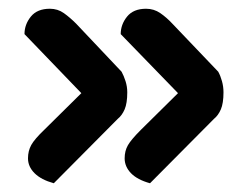

<svg xmlns="http://www.w3.org/2000/svg" viewBox="-20 -449 563 439"><path d="M256 -371Q256 -393 270.5 -411Q285 -429 314 -429Q332 -429 346.5 -419Q361 -409 374 -395L479 -285Q484 -276 487.5 -263.5Q491 -251 491 -238Q491 -213 485 -199Q479 -185 469 -177L323 -30Q294 -38 279.5 -53Q265 -68 265 -87Q265 -104 272.5 -117Q280 -130 302 -152L387 -236ZM36 -371Q36 -393 50.5 -411Q65 -429 94 -429Q112 -429 126 -419Q140 -409 154 -395L258 -285Q263 -276 267 -263.5Q271 -251 271 -238Q271 -213 265 -199Q259 -185 249 -177L103 -30Q74 -38 59 -53Q44 -68 44 -87Q44 -104 51.5 -117.5Q59 -131 81 -152L166 -236Z"/></svg>

Font: Baloo Bhai 2 SemiBold
Style: Regular
Weight: 600
Designer: Supriya Tembe, Noopur Datye and Ek Type
Foundry: Ek Type
Version: Version 1.640;PS 1.000;hotconv 16.6.51;makeotf.lib2.5.65220;